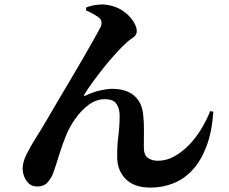

<svg xmlns="http://www.w3.org/2000/svg" viewBox="-20 -812 1040 873"><path d="M664 41Q591 41 552.5 3Q514 -35 513 -95Q512 -149 518 -193Q524 -237 524 -286Q524 -317 510 -339Q496 -361 456 -361Q418 -361 384 -336Q350 -311 323 -273Q296 -235 280 -195Q263 -154 249.5 -109.5Q236 -65 223 -28Q214 -3 197 16.5Q180 36 149 36Q127 36 112.5 23.5Q98 11 90.5 -8Q83 -27 83 -46Q83 -74 100 -109Q117 -144 143 -185Q169 -226 197 -274Q215 -305 242 -351Q269 -397 299.5 -448Q330 -499 358 -547.5Q386 -596 407 -633.5Q428 -671 437 -688Q443 -702 441.5 -712.5Q440 -723 432 -730Q420 -740 402.5 -749.5Q385 -759 371 -765L372 -778Q391 -786 416.5 -789.5Q442 -793 459 -791Q503 -786 535 -765Q567 -744 584.5 -717.5Q602 -691 602 -670Q602 -652 582 -639Q562 -626 541 -605Q521 -585 496.5 -557.5Q472 -530 447 -498.5Q422 -467 400 -436.5Q378 -406 363 -382Q361 -377 362.5 -376Q364 -375 368 -377Q404 -394 436 -401Q468 -408 490 -408Q554 -408 590 -377Q626 -346 631 -290Q635 -254 634.5 -220.5Q634 -187 634 -143Q634 -107 652.5 -94Q671 -81 698 -81Q737 -81 773.5 -101.5Q810 -122 841 -154.5Q872 -187 896 -227Q920 -267 936 -307L950 -304Q944 -214 919.5 -148.5Q895 -83 857 -41Q819 1 769.5 21Q720 41 664 41Z"/></svg>

Font: Noto Serif HK ExtraLight ExtraBold
Style: Regular
Weight: 800
Version: Version 2.003-H1;hotconv 1.1.1;makeotfexe 2.6.0